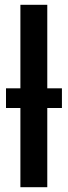

<svg xmlns="http://www.w3.org/2000/svg" viewBox="-20 -780 282 800"><path d="M65 0V-330H5V-412H65V-760H177V-412H238V-330H177V0Z"/></svg>

Font: Noto Sans ExtraCondensed SemiBold
Style: Regular
Weight: 600
Width: 2
Designer: Monotype Design Team
Foundry: Monotype Imaging Inc.
Version: Version 2.013; ttfautohint (v1.8.4.7-5d5b)